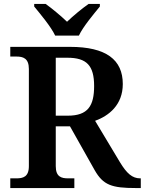

<svg xmlns="http://www.w3.org/2000/svg" viewBox="-20 -951 732 971"><path d="M259 -771H379C400 -816 454 -880 485 -918V-931H428C396 -909 349 -870 319 -841C289 -870 242 -909 211 -931H153V-918C184 -880 238 -816 259 -771ZM32 0H356V-49H325C291 -49 262 -56 262 -111V-312H334L459 -90C502 -15 545 0 667 0H692V-49H689C649 -49 621 -74 587 -130L461 -340C530 -365 601 -420 601 -526C601 -649 517 -714 334 -714H32V-665H63C96 -665 126 -657 126 -602V-111C126 -56 96 -49 63 -49H32ZM262 -366V-659H321C419 -659 456 -619 456 -516C456 -416 425 -366 323 -366Z"/></svg>

Font: Noto Serif Semi
Style: Regular
Weight: 600
Designer: Monotype Design Team
Foundry: Monotype Imaging Inc.
Version: Version 1.002